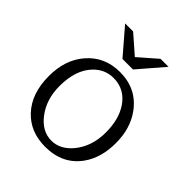

<svg xmlns="http://www.w3.org/2000/svg" viewBox="-216 -900 1052 1052"><g transform="rotate(45 310.0 -374.0)"><path d="M269 -620.1 141.6 -768.1H203.6L309.6 -675.3L416 -768.1H478L350.6 -620.1ZM310.5 -560.1Q441.4 -560.1 514.6 -457.5Q569.8 -380.4 569.8 -268.6Q569.8 -154.8 515.6 -79.1Q444.3 20 309.6 20Q193.8 20 123 -55.7Q49.8 -134.3 49.8 -268.6Q49.8 -394.5 118.2 -474.1Q191.4 -560.1 310.5 -560.1ZM308.6 -512.2Q242.2 -512.2 194.8 -463.4Q129.9 -397.5 129.9 -271Q129.9 -168.9 184.1 -97.7Q236.8 -27.8 310.1 -27.8Q377 -27.8 428.7 -88.9Q489.7 -161.6 489.7 -271.5Q489.7 -373 445.3 -438.5Q395 -512.2 308.6 -512.2Z"/></g></svg>

Font: BIZ UDPMincho
Style: Regular
Weight: 400
Designer: TypeBank Co., Ltd.
Foundry: Morisawa Inc.
Version: Version 1.06